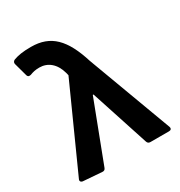

<svg xmlns="http://www.w3.org/2000/svg" viewBox="-164 -794 861 918"><g transform="rotate(-30 266.5 -335.5)"><path d="M33.2 1 135.7 8.8C144.5 9.8 151.4 5.9 154.3 -2.9L280.3 -333H284.2L388.7 -12.7C391.6 -3.9 397.5 0 406.2 0H508.8C519.5 0 525.4 -5.9 521.5 -17.6L349.6 -480.5C306.6 -618.2 248 -679.7 138.7 -679.7C92.8 -679.7 66.4 -674.8 42 -666C33.2 -662.1 29.3 -654.3 32.2 -645.5L51.8 -574.2C54.7 -563.5 62.5 -561.5 72.3 -564.5C86.9 -570.3 102.5 -574.2 124 -574.2C169.9 -574.2 207 -544.9 222.7 -488.3L226.6 -472.7L21.5 -17.6C16.6 -7.8 22.5 0 33.2 1Z"/></g></svg>

Font: Ed Sans Neue SemiBold
Style: Regular
Weight: 600
Designer: Stephen Hutchings
Version: Version 1.004;PS 001.004;hotconv 1.0.88;makeotf.lib2.5.64775